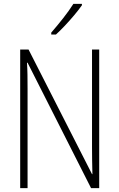

<svg xmlns="http://www.w3.org/2000/svg" viewBox="-20 -969 615 989"><path d="M491 0H449L122 -646H119Q121 -616 121.5 -584.5Q122 -553 122 -512V0H84V-714H127L454 -72H456Q455 -108 454.5 -146Q454 -184 454 -211V-714H491ZM402 -942Q386 -919 362.5 -891Q339 -863 314 -836.5Q289 -810 268 -791H244V-801Q276 -838 305.5 -875.5Q335 -913 358 -949H402Z"/></svg>

Font: Noto Sans Telugu Condensed ExtraLight
Style: Regular
Weight: 200
Width: 3
Designer: Jelle Bosma - Monotype Design Team
Foundry: Monotype Imaging Inc.
Version: Version 2.005; ttfautohint (v1.8.4.7-5d5b)